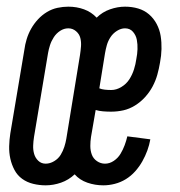

<svg xmlns="http://www.w3.org/2000/svg" viewBox="-20 -548 540 576"><path d="M117 8Q98 8 79.5 3.5Q61 -1 46.5 -11.5Q32 -22 23.5 -38Q15 -54 11 -72Q7 -90 7.5 -109.5Q8 -129 11 -148L53 -398Q55 -414 60 -430.5Q65 -447 73.5 -462Q82 -477 94 -490Q106 -503 121 -512Q136 -521 152.5 -524.5Q169 -528 185 -528Q210 -528 232 -520Q254 -512 270 -495Q287 -512 310 -520Q333 -528 355 -528Q376 -528 394.5 -522.5Q413 -517 427 -505Q441 -493 450 -476Q459 -459 462 -440Q465 -421 464.5 -401Q464 -381 460 -360Q457 -342 452 -324Q447 -306 438 -289Q429 -272 415.5 -257Q402 -242 385 -231.5Q368 -221 350 -217Q332 -213 313 -213Q301 -213 289 -214Q277 -215 267 -218L253 -137Q251 -124 251 -110Q251 -96 255.5 -84Q260 -72 271 -64.5Q282 -57 295 -57Q309 -57 321.5 -65.5Q334 -74 341.5 -86.5Q349 -99 354 -112.5Q359 -126 362 -139L431 -130Q428 -113 422 -96.5Q416 -80 407 -64Q398 -48 385.5 -34Q373 -20 357.5 -10.5Q342 -1 324.5 3.5Q307 8 290 8Q265 8 242 0Q219 -8 204 -25Q186 -8 163 0Q140 8 117 8ZM314 -278Q329 -278 344 -287Q359 -296 368 -310Q377 -324 382 -340Q387 -356 389 -371Q392 -386 392.5 -400.5Q393 -415 390.5 -428.5Q388 -442 379 -452.5Q370 -463 355 -463Q343 -463 331 -455.5Q319 -448 311.5 -436.5Q304 -425 300.5 -412.5Q297 -400 295 -388L278 -283Q285 -280 294.5 -279Q304 -278 314 -278ZM117 -57Q130 -57 142.5 -64.5Q155 -72 162 -83.5Q169 -95 173 -107.5Q177 -120 179 -132L220 -383Q222 -396 223 -409Q224 -422 221 -434Q218 -446 208 -454.5Q198 -463 185 -463Q172 -463 160.5 -455.5Q149 -448 141.5 -436.5Q134 -425 130 -412.5Q126 -400 124 -388L82 -137Q80 -124 79.5 -111Q79 -98 82.5 -86Q86 -74 95 -65.5Q104 -57 117 -57Z"/></svg>

Font: Iosevka Term Curly
Style: Italic
Weight: 400
Italic angle: -9°
Designer: Belleve Invis
Foundry: Belleve Invis
Version: Version 32.3.0